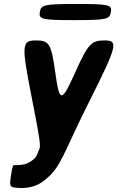

<svg xmlns="http://www.w3.org/2000/svg" viewBox="-20 -731 589 964"><path d="M35 151C28 199 28 207 54 211C64 212 75 213 87 213C137 213 175 198 205 173C289 106 291 51 430 -225C568 -500 575 -528 507 -528C438 -528 423 -513 356 -364C289 -215 279 -215 258 -364C237 -513 228 -528 159 -528C90 -528 88 -504 135 -264C182 -23 186 3 176 21C166 39 172 58 127 84C110 94 90 98 64 98H54C44 97 43 102 35 151ZM537 -671C543 -707 527 -711 365 -711C202 -711 186 -707 180 -671C174 -634 190 -630 353 -630C515 -630 531 -634 537 -671Z"/></svg>

Font: Asimov Print
Style: AIt
Weight: 500
Designer: Google
Version: Version 2.000980: 2014